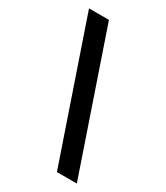

<svg xmlns="http://www.w3.org/2000/svg" viewBox="-177 -776 735 852"><g transform="rotate(30 191.0 -350.0)"><path d="M20 -700.2H122.1L361.8 0H259.8Z"/></g></svg>

Font: Fivo Sans Modern Med
Style: Regular
Weight: 450
Designer: Alexander Slobzheninov
Foundry: Alexander Slobzheninov
Version: 1.0